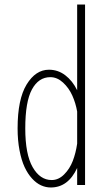

<svg xmlns="http://www.w3.org/2000/svg" viewBox="-20 -820 490 851"><path d="M357 0H322V-75.5Q282 11 205 11Q183 11 162 1.5Q141 -8 122 -28.8Q103 -49.5 89 -79.5Q75 -109.5 66.5 -153.8Q58 -198 58 -251Q58 -380 98 -445.5Q138 -511 197 -511Q237 -511 269.2 -486.5Q301.5 -462 322 -420V-800H357ZM92 -251Q92 -136 124.8 -79Q157.5 -22 209 -22Q239.5 -22 264.2 -46.8Q289 -71.5 302.5 -106.5Q316 -141.5 322 -183.5V-325.5Q315.5 -363 300.5 -396.5Q285.5 -430 259.5 -454Q233.5 -478 203 -478Q151 -478 121.5 -423.5Q92 -369 92 -251Z"/></svg>

Font: League Mono Condensed Thin
Style: Regular
Weight: 100
Width: 1
Designer: Tyler Finck
Foundry: The League of Moveable Type / Tyler Finck
Version: Version 2.210